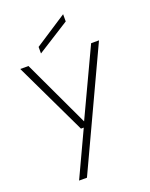

<svg xmlns="http://www.w3.org/2000/svg" viewBox="-168 -794 857 1100"><g transform="rotate(-20 260.0 -243.5)"><path d="M118 220 247 -56H230L20 -496H70L261 -89L452 -496H500L166 220ZM162 -539V-579L358 -707V-663Z"/></g></svg>

Font: DM Sans 24pt ExtraLight
Style: Regular
Weight: 250
Designer: Colophon Foundry, Jonny Pinhorn
Foundry: Colophon Foundry
Version: Version 4.004;gftools[0.9.30]